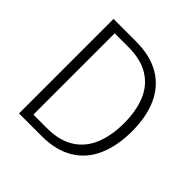

<svg xmlns="http://www.w3.org/2000/svg" viewBox="-188 -888 1047 1047"><g transform="rotate(45 336.0 -364.5)"><path d="M106 0V-729H277Q390 -729 464 -685Q538 -641 574.5 -560Q611 -479 611 -367Q611 -255 575 -172.5Q539 -90 465 -45Q391 0 280 0ZM166 -51H271Q367 -51 429 -90.5Q491 -130 520 -201.5Q549 -273 549 -367Q549 -462 520 -532Q491 -602 429 -640Q367 -678 271 -678H166Z"/></g></svg>

Font: Noto Sans SC Thin Light
Style: Regular
Weight: 300
Version: Version 2.004-H2;hotconv 1.0.118;makeotfexe 2.5.65603